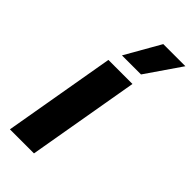

<svg xmlns="http://www.w3.org/2000/svg" viewBox="-235 -790 841 841"><g transform="rotate(45 185.0 -369.5)"><path d="M22 0H171L261 -520H112ZM258 -576 370 -739H233L140 -576Z"/></g></svg>

Font: Fixel Display 20240404
Style: Bold Italic
Weight: 700
Italic angle: -10°
Designer: AlfaBravo + MacPaw
Foundry: Kyrylo Tkachov, Marchela Mozhyna, Serhii Makarenko, Maria Weinstein, Zakhar Kryvoshyya
Version: Version 1.211;Glyphs 3.2 (3225)